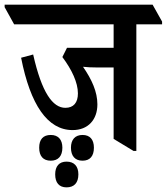

<svg xmlns="http://www.w3.org/2000/svg" viewBox="-69 -644 719 828"><path d="M244 -83C311 -83 351 -128 351 -194C351 -248 327 -301 289 -356C306 -354 327 -353 351 -353H421V-45L507 7H519V-539H630V-551L589 -624H-49V-613L-8 -539H421V-438H220L200 -398C241 -343 267 -288 267 -241C267 -201 248 -179 213 -179C158 -179 111 -245 74 -409L22 -395C62 -192 136 -83 244 -83ZM150 49C182 49 200 29 200 -7C200 -42 182 -62 150 -62C117 -62 100 -43 100 -7C100 29 117 49 150 49ZM287 49C319 49 336 29 336 -7C336 -42 319 -62 287 -62C255 -62 237 -42 237 -7C237 29 255 49 287 49ZM218 164C251 164 269 144 269 108C269 73 251 53 218 53C186 53 169 73 169 108C169 144 186 164 218 164Z"/></svg>

Font: Noto Serif Devanagari Condensed SemiBold
Style: Regular
Weight: 600
Width: 3
Designer: Universal Thirst, Indian Type Foundry and the Monotype Design Team
Foundry: Monotype Imaging Inc.
Version: Version 2.004